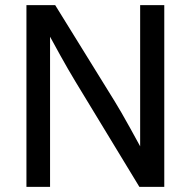

<svg xmlns="http://www.w3.org/2000/svg" viewBox="-20 -728 743 748"><path d="M195 -708 427 -333Q450 -296 487 -229Q524 -162 526 -158V-708H620V0H523L274 -410Q245 -458 214.5 -513Q184 -568 175 -585V0H83V-708Z"/></svg>

Font: Telex
Style: Regular
Weight: 400
Designer: Andres Torresi
Foundry: Andres Torresi
Version: Version 1.100